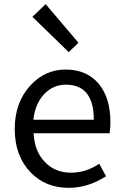

<svg xmlns="http://www.w3.org/2000/svg" viewBox="-20 -892 594 925"><path d="M127 -62Q51 -141 51 -271Q51 -398 126 -480Q197 -557 296 -557Q398 -557 456 -488Q512 -420 512 -302Q512 -276 508 -250H142Q146 -163 196 -112Q245 -60 322 -60Q394 -60 458 -103L491 -43Q404 13 311 13Q199 13 127 -62ZM432 -315Q432 -484 297 -484Q237 -484 194 -440Q149 -393 141 -315ZM136 -811 200 -872 358 -686 311 -641Z"/></svg>

Font: Source Han Sans K Regular
Style: Regular
Weight: 400
Designer: Ryoko NISHIZUKA  (kana & ideographs); Paul D. Hunt (Latin, Greek & Cyrillic); Wenlong ZHANG  (bopomofo); Sandoll Communi
Foundry: Adobe Systems Incorporated
Version: Version 1.00 July 18, 2014, initial release